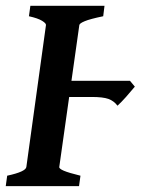

<svg xmlns="http://www.w3.org/2000/svg" viewBox="-23 -635 500 655"><path d="M437 -339.4Q422.9 -322.3 407 -304.4Q391.1 -286.6 377.9 -274.4Q365.2 -291 346.7 -297.6Q328.1 -304.2 289.6 -304.2H171.4L189.9 -359.4H420.4ZM247.6 -549.3 179.2 -65.4Q178.2 -59.6 194.8 -52.5Q211.4 -45.4 251.5 -35.6L246.6 0H-3.4L1.5 -35.6Q64.9 -49.3 66.9 -65.4L133.8 -549.3Q134.8 -555.2 120.6 -564Q106.4 -572.8 75.7 -579.6L80.6 -615.2H333.5L329.1 -579.6Q284.2 -570.3 266.1 -562.7Q248 -555.2 247.6 -549.3Z"/></svg>

Font: Gentium Plus
Style: Bold Italic
Weight: 700
Italic angle: -8°
Designer: Victor Gaultney, Annie Olsen, Iska Routamaa, Becca Hirsbrunner
Foundry: SIL International
Version: Version 6.101